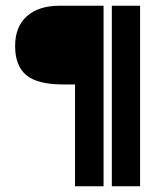

<svg xmlns="http://www.w3.org/2000/svg" viewBox="-20 -653 587 673"><path d="M471 0H372V-633H471ZM343 -633V0H243V-357H200Q113 -357 73 -389Q33 -421 33 -492Q33 -559 74 -596Q115 -633 190 -633Z"/></svg>

Font: Tajawal ExtraBold
Style: Regular
Weight: 800
Designer: Boutros Fonts
Foundry: Created by Boutros International 2017
Version: Version 1.700